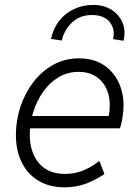

<svg xmlns="http://www.w3.org/2000/svg" viewBox="-20 -763 566 790"><path d="M245.1 7.8Q184.6 7.8 139.6 -18.6Q94.7 -44.9 70.1 -93.5Q45.4 -142.1 45.4 -208Q45.4 -268.1 64.2 -324.2Q83 -380.4 117.4 -425.3Q151.9 -470.2 199.5 -496.6Q247.1 -522.9 305.2 -522.9Q363.8 -522.9 404.8 -496.6Q445.8 -470.2 467 -426.3Q488.3 -382.3 488.3 -329.6Q488.3 -313.5 486.1 -295.4Q483.9 -277.3 480.7 -261.2Q477.5 -245.1 473.1 -234.9H89.8L99.1 -285.6H427.2Q429.7 -297.4 430.7 -308.6Q431.6 -319.8 431.6 -330.1Q431.6 -391.1 397.2 -429.2Q362.8 -467.3 303.7 -467.3Q257.8 -467.3 220.9 -445.1Q184.1 -422.9 157.7 -385.5Q131.3 -348.1 116.9 -302.2Q102.5 -256.3 102.5 -209.5Q102.5 -136.2 140.1 -91.8Q177.7 -47.4 248 -47.4Q289.1 -47.4 324.2 -62.3Q359.4 -77.1 388.7 -101.1L409.7 -47.4Q378.4 -24.9 336.7 -8.5Q294.9 7.8 245.1 7.8ZM488.3 -595.2 445.3 -602.1Q454.6 -643.6 431.2 -672.4Q407.7 -701.2 358.4 -701.2Q308.6 -701.2 275.9 -669.9Q243.2 -638.7 234.4 -596.2L189.9 -603Q199.2 -646.5 223.9 -677.7Q248.5 -709 284.7 -725.8Q320.8 -742.7 363.3 -742.7Q406.7 -742.7 438.2 -723.1Q469.7 -703.6 483.9 -670.2Q498 -636.7 488.3 -595.2Z"/></svg>

Font: Reddit Sans Light
Style: Italic
Weight: 300
Italic angle: -11.25°
Designer: Stephen Hutchings
Version: Version 1.013